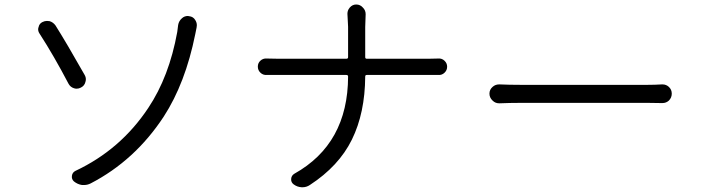

<svg xmlns="http://www.w3.org/2000/svg" viewBox="-20 -791 3040 833"><path d="M373 4.9Q359.4 11.7 344.7 11.7Q339.8 11.7 335.9 11.7Q316.4 8.8 300.8 -3.9Q290 -13.7 292 -28.3Q293.9 -43 307.6 -49.8Q502.9 -141.6 623 -322.3Q713.9 -458 749 -652.3Q751 -666 752.9 -682.6Q755.9 -700.2 769.5 -711.9Q780.3 -721.7 794.9 -721.7Q797.9 -721.7 800.8 -720.7Q818.4 -718.8 827.1 -704.1Q834 -693.4 834 -681.6Q834 -676.8 833 -671.9Q829.1 -655.3 827.1 -642.6Q784.2 -429.7 690.4 -285.2Q565.4 -94.7 373 4.9ZM151.4 -645.5Q145.5 -654.3 145.5 -664.1Q145.5 -668.9 147.5 -673.8Q150.4 -688.5 164.1 -695.3Q173.8 -700.2 183.6 -700.2Q189.5 -700.2 195.3 -699.2Q210.9 -694.3 220.7 -680.7Q267.6 -606.4 346.7 -466.8Q352.5 -457 352.5 -447.3Q352.5 -441.4 350.6 -435.5Q346.7 -418.9 331.1 -411.1Q322.3 -406.2 312.5 -406.2Q306.6 -406.2 300.8 -408.2Q285.2 -413.1 277.3 -427.7Q213.9 -548.8 151.4 -645.5Z M1564.5 -543Q1564.5 -536.1 1571.3 -536.1H1837.9Q1857.4 -536.1 1882.8 -537.1Q1897.5 -538.1 1908.7 -527.3Q1919.9 -516.6 1919.9 -501.5Q1919.9 -486.3 1908.7 -475.6Q1897.5 -464.8 1882.8 -465.8Q1857.4 -465.8 1836.9 -465.8H1571.3Q1564.5 -465.8 1564.5 -459Q1563.5 -300.8 1506.8 -185.5Q1450.2 -70.3 1324.2 11.7Q1309.6 21.5 1292 21.5Q1290 21.5 1289.1 21.5Q1269.5 20.5 1253.9 8.8Q1242.2 0 1243.2 -14.6Q1244.1 -29.3 1256.8 -37.1Q1489.3 -167 1490.2 -459Q1490.2 -465.8 1482.4 -465.8H1191.4Q1164.1 -465.8 1136.7 -465.8Q1121.1 -464.8 1109.9 -475.6Q1098.6 -486.3 1098.6 -502Q1098.6 -517.6 1109.9 -527.8Q1121.1 -538.1 1136.7 -537.1Q1164.1 -536.1 1189.5 -536.1H1482.4Q1490.2 -536.1 1490.2 -543V-674.8L1487.3 -731.4Q1487.3 -746.1 1497.1 -757.8Q1508.8 -771.5 1525.4 -771.5Q1543 -771.5 1554.7 -757.8Q1566.4 -746.1 1566.4 -729.5L1564.5 -673.8Z M2147.5 -342.8Q2146.5 -342.8 2145.5 -342.8Q2128.9 -342.8 2117.2 -354.5Q2103.5 -367.2 2103.5 -384.8Q2103.5 -402.3 2117.2 -414.1Q2128.9 -424.8 2145.5 -424.8Q2146.5 -424.8 2147.5 -424.8Q2188.5 -422.9 2239.3 -422.9H2789.1Q2821.3 -422.9 2851.6 -424.8Q2852.5 -424.8 2854.5 -424.8Q2870.1 -424.8 2881.8 -414.1Q2894.5 -402.3 2894.5 -384.8Q2894.5 -367.2 2881.8 -354.5Q2870.1 -343.8 2853.5 -343.8Q2852.5 -343.8 2851.6 -343.8Q2818.4 -344.7 2790 -344.7H2239.3Q2192.4 -344.7 2147.5 -342.8Z"/></svg>

Font: Gen Jyuu Gothic Normal
Style: Regular
Weight: 300
Designer: [Source Han Sans]
Ryoko NISHIZUKA  (kana & ideographs); Paul D. Hunt (Latin, Greek & Cyrillic); Wenlong ZHANG  (bopomofo
Version: Version 1.002.20150607